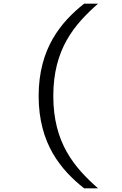

<svg xmlns="http://www.w3.org/2000/svg" viewBox="-20 -821 660 1041"><path d="M269 -300.5C269 -554 382 -687 511.5 -801H436C314 -704 189.5 -561.5 189.5 -300.5C189.5 -38.5 314 103 436 200H511.5C382 86 269 -47 269 -300.5Z"/></svg>

Font: Monaspace Krypton Light
Style: Regular
Weight: 300
Designer: Riley Cran & the Lettermatic Team
Foundry: Lettermatic
Version: Version 1.101 (Monaspace Krypton)